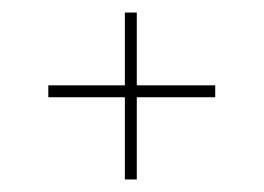

<svg xmlns="http://www.w3.org/2000/svg" viewBox="-20 -451 420 306"><path d="M198 -165H179V-296H57V-315H179V-431H198V-315H323V-296H198Z"/></svg>

Font: Smooch Sans ExtraLight
Style: Regular
Weight: 200
Designer: Robert E. Leuschke
Foundry: Robert E. Leuschke
Version: Version 1.010; ttfautohint (v1.8.3)